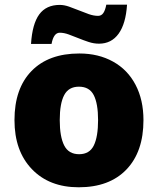

<svg xmlns="http://www.w3.org/2000/svg" viewBox="-20 -792 677 822"><path d="M403.8 -605Q381.8 -605 359.6 -612.3Q337.4 -619.6 315.9 -628.4Q294.4 -637.2 274.2 -644.5Q253.9 -651.9 235.8 -651.9Q209.5 -651.9 200.7 -604H112.8Q118.2 -689.5 147.9 -730.2Q177.7 -771 235.8 -771Q254.4 -771 275.4 -763.7Q296.4 -756.3 317.9 -747.6Q339.4 -738.8 360.4 -731.4Q381.3 -724.1 399.9 -724.1Q414.1 -724.1 422.4 -736.3Q430.7 -748.5 435.1 -772H523.9Q518.6 -690.4 487.8 -647.7Q457 -605 403.8 -605ZM594.2 -277.8Q594.2 -142.1 521.2 -66.2Q448.2 9.8 316.9 9.8Q190.9 9.8 116.5 -67.9Q42 -145.5 42 -277.8Q42 -413.1 115 -488Q188 -563 319.8 -563Q401.4 -563 463.9 -528.3Q526.4 -493.7 560.3 -429Q594.2 -364.3 594.2 -277.8ZM235.8 -277.8Q235.8 -206.5 254.9 -169.2Q273.9 -131.8 318.8 -131.8Q363.3 -131.8 381.6 -169.2Q399.9 -206.5 399.9 -277.8Q399.9 -348.6 381.3 -384.8Q362.8 -420.9 317.9 -420.9Q273.9 -420.9 254.9 -385Q235.8 -349.1 235.8 -277.8Z"/></svg>

Font: TypoPRO Open Sans
Style: Regular
Weight: 800
Foundry: Ascender Corporation
Version: Version 1.10